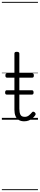

<svg xmlns="http://www.w3.org/2000/svg" viewBox="-20 -1287 428 2064"><path d="M240 17Q205 17 181.5 2.5Q158 -12 146.5 -40Q135 -68 135 -107V-452H57Q47 -452 42.5 -457.5Q38 -463 38 -475Q38 -488 42.5 -494Q47 -500 57 -500H135V-711Q135 -721 141 -725.5Q147 -730 160 -730Q174 -730 181 -725.5Q188 -721 188 -711V-500H324Q335 -500 339.5 -494Q344 -488 344 -475Q344 -463 339.5 -457.5Q335 -452 324 -452H188V-119Q188 -78 199.5 -54.5Q211 -31 246 -31Q271 -31 289 -45Q307 -59 324 -79Q331 -88 338.5 -86.5Q346 -85 354 -79Q361 -72 362.5 -64.5Q364 -57 360 -50Q346 -29 327.5 -14Q309 1 287 9Q265 17 240 17ZM54 -270Q43 -270 39 -276Q35 -282 35 -292Q35 -303 39 -310Q43 -317 54 -317H322Q333 -317 337 -310Q341 -303 341 -292Q341 -282 337 -276Q333 -270 322 -270ZM0 747H388V757H0ZM0 -20H388V0H0ZM0 -505H388V-500H0ZM0 -1267H388V-1257H0Z"/></svg>

Font: Playwrite VN Guides
Style: Regular
Weight: 400
Designer: Veronika Burian, José Scaglione
Foundry: TypeTogether
Version: Version 1.003